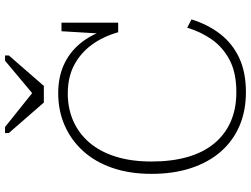

<svg xmlns="http://www.w3.org/2000/svg" viewBox="-137 -842 996 762"><g transform="rotate(-90 361.0 -461.0)"><path d="M335 -785H401L522 -924V-939H501L353 -815H393L238 -939H214V-924ZM371 -690Q311 -690 261.5 -668Q212 -646 176 -604Q140 -562 120.5 -500Q101 -438 101 -358Q101 -277 119 -214.5Q137 -152 172.5 -109Q208 -66 259 -43.5Q310 -21 376 -21Q453 -21 503.5 -47.5Q554 -74 585 -118Q616 -162 632 -216L665 -199Q645 -134 607 -85Q569 -36 512 -9.5Q455 17 376 17Q302 17 242.5 -8.5Q183 -34 140.5 -82.5Q98 -131 75 -200.5Q52 -270 52 -358Q52 -444 75.5 -512.5Q99 -581 142.5 -629Q186 -677 244.5 -702.5Q303 -728 372 -728Q435 -728 484 -706Q533 -684 568 -642.5Q603 -601 622 -543L607 -530L618 -715H652V-490H614Q597 -550 564.5 -594.5Q532 -639 484 -664.5Q436 -690 371 -690Z"/></g></svg>

Font: Roboto Serif 20pt Thin
Style: Regular
Weight: 250
Version: Version 1.008